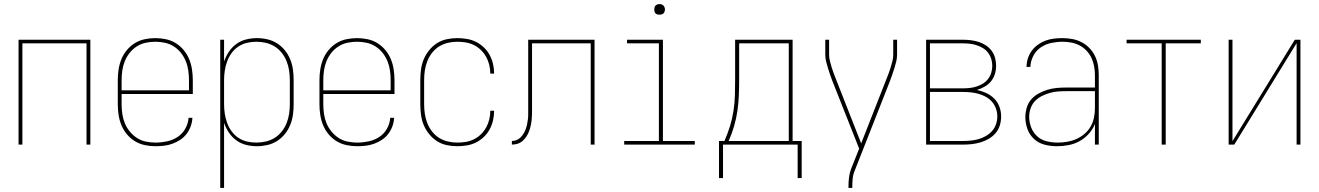

<svg xmlns="http://www.w3.org/2000/svg" viewBox="-20 -717 6540 952"><path d="M72 0V-520H428V0H409V-502H91V0Z M751 8Q724 8 698 2.5Q672 -3 649.5 -16.5Q627 -30 609.5 -51Q592 -72 582 -96.5Q572 -121 568 -147Q564 -173 564 -200V-320Q564 -346 568 -372.5Q572 -399 582 -423.5Q592 -448 609 -468.5Q626 -489 648.5 -503Q671 -517 697.5 -522.5Q724 -528 750 -528Q776 -528 802.5 -522.5Q829 -517 851.5 -503Q874 -489 891 -468.5Q908 -448 918 -423.5Q928 -399 932 -372.5Q936 -346 936 -320V-251H583V-200Q583 -176 586.5 -152Q590 -128 599 -106Q608 -84 623.5 -65Q639 -46 659 -33Q679 -20 703 -15Q727 -10 751 -10Q779 -10 807.5 -16Q836 -22 860 -37.5Q884 -53 898.5 -78.5Q913 -104 915 -133H934Q933 -111 925.5 -90.5Q918 -70 905 -53Q892 -36 874 -24Q856 -12 835.5 -4.5Q815 3 793.5 5.5Q772 8 751 8ZM583 -269H917V-320Q917 -344 913.5 -368Q910 -392 901 -414Q892 -436 877 -455Q862 -474 841.5 -487Q821 -500 797.5 -505Q774 -510 750 -510Q726 -510 702.5 -505Q679 -500 658.5 -487Q638 -474 623 -455Q608 -436 599 -414Q590 -392 586.5 -368Q583 -344 583 -320Z M1072 215V-520H1091V-412Q1100 -438 1115 -460.5Q1130 -483 1152 -499Q1174 -515 1200.5 -521.5Q1227 -528 1254 -528Q1280 -528 1306 -522Q1332 -516 1354 -502Q1376 -488 1392.5 -467.5Q1409 -447 1419 -422.5Q1429 -398 1432.5 -372Q1436 -346 1436 -320V-200Q1436 -174 1432.5 -148Q1429 -122 1419 -97.5Q1409 -73 1392.5 -52.5Q1376 -32 1354 -18Q1332 -4 1306 2Q1280 8 1254 8Q1227 8 1200.5 1.5Q1174 -5 1152 -21Q1130 -37 1115 -59.5Q1100 -82 1091 -108V215ZM1251 -10Q1275 -10 1298.5 -15.5Q1322 -21 1342 -33.5Q1362 -46 1377 -65Q1392 -84 1401 -106.5Q1410 -129 1413.5 -152.5Q1417 -176 1417 -200V-320Q1417 -344 1413.5 -367.5Q1410 -391 1401 -413.5Q1392 -436 1377 -455Q1362 -474 1342 -486.5Q1322 -499 1298.5 -504.5Q1275 -510 1251 -510Q1227 -510 1204 -504.5Q1181 -499 1161.5 -486Q1142 -473 1128 -453.5Q1114 -434 1106 -412Q1098 -390 1094.5 -366.5Q1091 -343 1091 -320V-200Q1091 -177 1094.5 -153.5Q1098 -130 1106 -108Q1114 -86 1128 -66.5Q1142 -47 1161.5 -34Q1181 -21 1204 -15.5Q1227 -10 1251 -10Z M1751 8Q1724 8 1698 2.5Q1672 -3 1649.5 -16.5Q1627 -30 1609.5 -51Q1592 -72 1582 -96.5Q1572 -121 1568 -147Q1564 -173 1564 -200V-320Q1564 -346 1568 -372.5Q1572 -399 1582 -423.5Q1592 -448 1609 -468.5Q1626 -489 1648.5 -503Q1671 -517 1697.5 -522.5Q1724 -528 1750 -528Q1776 -528 1802.5 -522.5Q1829 -517 1851.5 -503Q1874 -489 1891 -468.5Q1908 -448 1918 -423.5Q1928 -399 1932 -372.5Q1936 -346 1936 -320V-251H1583V-200Q1583 -176 1586.5 -152Q1590 -128 1599 -106Q1608 -84 1623.5 -65Q1639 -46 1659 -33Q1679 -20 1703 -15Q1727 -10 1751 -10Q1779 -10 1807.5 -16Q1836 -22 1860 -37.5Q1884 -53 1898.5 -78.5Q1913 -104 1915 -133H1934Q1933 -111 1925.5 -90.5Q1918 -70 1905 -53Q1892 -36 1874 -24Q1856 -12 1835.5 -4.5Q1815 3 1793.5 5.5Q1772 8 1751 8ZM1583 -269H1917V-320Q1917 -344 1913.5 -368Q1910 -392 1901 -414Q1892 -436 1877 -455Q1862 -474 1841.5 -487Q1821 -500 1797.5 -505Q1774 -510 1750 -510Q1726 -510 1702.5 -505Q1679 -500 1658.5 -487Q1638 -474 1623 -455Q1608 -436 1599 -414Q1590 -392 1586.5 -368Q1583 -344 1583 -320Z M2247 8Q2221 8 2195 2.5Q2169 -3 2147 -17Q2125 -31 2108 -52Q2091 -73 2081 -97Q2071 -121 2067.5 -147.5Q2064 -174 2064 -200V-320Q2064 -346 2067.5 -372.5Q2071 -399 2081 -423Q2091 -447 2108 -468Q2125 -489 2147 -503Q2169 -517 2195 -522.5Q2221 -528 2247 -528Q2271 -528 2295 -524Q2319 -520 2340 -509.5Q2361 -499 2378.5 -482.5Q2396 -466 2407.5 -445Q2419 -424 2424.5 -400.5Q2430 -377 2430 -353V-352H2411V-353Q2411 -374 2406 -395Q2401 -416 2390.5 -435Q2380 -454 2364.5 -469Q2349 -484 2330 -493.5Q2311 -503 2290 -506.5Q2269 -510 2247 -510Q2224 -510 2200.5 -504.5Q2177 -499 2157 -486.5Q2137 -474 2122 -454.5Q2107 -435 2098.5 -413Q2090 -391 2086.5 -367.5Q2083 -344 2083 -320V-200Q2083 -176 2086.5 -152.5Q2090 -129 2098.5 -107Q2107 -85 2122 -65.5Q2137 -46 2157 -33.5Q2177 -21 2200.5 -15.5Q2224 -10 2247 -10Q2269 -10 2290 -13.5Q2311 -17 2330 -26.5Q2349 -36 2364.5 -51Q2380 -66 2390.5 -85Q2401 -104 2406 -125Q2411 -146 2411 -167V-168H2430V-167Q2430 -143 2424.5 -119.5Q2419 -96 2407.5 -75Q2396 -54 2378.5 -37.5Q2361 -21 2340 -10.5Q2319 0 2295 4Q2271 8 2247 8Z M2518 0V-18Q2530 -18 2541.5 -22.5Q2553 -27 2561.5 -36Q2570 -45 2576.5 -55.5Q2583 -66 2587 -77.5Q2591 -89 2593.5 -101Q2596 -113 2597.5 -125Q2599 -137 2599 -149.5Q2599 -162 2599 -174V-520H2928V0H2909V-502H2618V-185Q2618 -170 2618 -155.5Q2618 -141 2616.5 -126Q2615 -111 2612 -96.5Q2609 -82 2604 -68Q2599 -54 2591 -41.5Q2583 -29 2572 -19Q2561 -9 2547 -4.5Q2533 0 2518 0Z M3075 0V-18H3247V-502H3089V-520H3267V-18H3425V0ZM3250 -644Q3245 -644 3239.5 -645.5Q3234 -647 3230.5 -650.5Q3227 -654 3225.5 -659.5Q3224 -665 3224 -670Q3224 -675 3225.5 -680.5Q3227 -686 3230.5 -689.5Q3234 -693 3239.5 -695Q3245 -697 3250 -697Q3255 -697 3260.5 -695Q3266 -693 3269.5 -689.5Q3273 -686 3275 -680.5Q3277 -675 3277 -670Q3277 -665 3275 -659.5Q3273 -654 3269.5 -650.5Q3266 -647 3260.5 -645.5Q3255 -644 3250 -644Z M3545 166V-18H3572Q3588 -54 3599.5 -91.5Q3611 -129 3617 -168Q3623 -207 3624 -246.5Q3625 -286 3625 -325V-520H3910V-18H3955V166H3935V0H3565V166ZM3593 -18H3891V-502H3645V-325Q3645 -286 3643.5 -246.5Q3642 -207 3636.5 -168.5Q3631 -130 3620 -92Q3609 -54 3593 -18Z M4187 215V208Q4187 186 4189.5 164.5Q4192 143 4199 123L4240 20L4107 -316Q4101 -332 4095.5 -348Q4090 -364 4085 -380Q4080 -396 4076 -412.5Q4072 -429 4072 -447V-520H4091V-446Q4091 -430 4095 -414.5Q4099 -399 4103.5 -383.5Q4108 -368 4114 -352.5Q4120 -337 4126 -322L4250 -6L4374 -322Q4380 -337 4386 -352.5Q4392 -368 4396.5 -383.5Q4401 -399 4405 -414.5Q4409 -430 4409 -447V-520H4428V-447Q4428 -429 4424 -412.5Q4420 -396 4415 -380Q4410 -364 4404.5 -348Q4399 -332 4393 -316L4218 129Q4210 148 4208 168Q4206 188 4206 208V215Z M4572 0V-520H4755Q4775 -520 4794.5 -517.5Q4814 -515 4833 -509Q4852 -503 4868.5 -492Q4885 -481 4897 -465Q4909 -449 4914 -429.5Q4919 -410 4919 -391Q4919 -370 4913 -350Q4907 -330 4894 -314Q4881 -298 4862.5 -287.5Q4844 -277 4824 -271Q4848 -266 4870.5 -255.5Q4893 -245 4910 -228Q4927 -211 4935.5 -187.5Q4944 -164 4944 -140Q4944 -117 4937.5 -95.5Q4931 -74 4916.5 -57Q4902 -40 4883 -29Q4864 -18 4843 -11.5Q4822 -5 4799.5 -2.5Q4777 0 4755 0ZM4591 -279H4755Q4773 -279 4790 -281Q4807 -283 4823.5 -288.5Q4840 -294 4854.5 -303Q4869 -312 4879.5 -326Q4890 -340 4895 -356.5Q4900 -373 4900 -391Q4900 -408 4895 -424.5Q4890 -441 4879.5 -455Q4869 -469 4854.5 -478Q4840 -487 4823.5 -492.5Q4807 -498 4790 -500Q4773 -502 4755 -502H4591ZM4591 -18H4755Q4775 -18 4794.5 -20Q4814 -22 4833 -27.5Q4852 -33 4869 -43Q4886 -53 4899 -67.5Q4912 -82 4918.5 -101Q4925 -120 4925 -140Q4925 -159 4918.5 -178Q4912 -197 4899 -212Q4886 -227 4869 -236.5Q4852 -246 4833 -251.5Q4814 -257 4794.5 -259Q4775 -261 4755 -261H4591Z M5221 8Q5190 8 5160 0.5Q5130 -7 5107.5 -27.5Q5085 -48 5074.5 -77Q5064 -106 5064 -136Q5064 -160 5071 -183.5Q5078 -207 5093.5 -224.5Q5109 -242 5130 -253.5Q5151 -265 5174 -272Q5197 -279 5220.5 -281Q5244 -283 5268 -283H5409V-345Q5409 -366 5405 -388Q5401 -410 5392 -429.5Q5383 -449 5367.5 -465.5Q5352 -482 5332.5 -492Q5313 -502 5291.5 -506Q5270 -510 5248 -510Q5220 -510 5192 -504Q5164 -498 5140.5 -482Q5117 -466 5103.5 -440Q5090 -414 5089 -385H5070Q5070 -407 5076.5 -427.5Q5083 -448 5096 -465.5Q5109 -483 5126.5 -495.5Q5144 -508 5164 -515.5Q5184 -523 5205.5 -525.5Q5227 -528 5248 -528Q5273 -528 5297 -523.5Q5321 -519 5342.5 -508Q5364 -497 5381.5 -479Q5399 -461 5409.5 -439Q5420 -417 5424 -393Q5428 -369 5428 -345V0H5409V-102Q5398 -75 5378 -53Q5358 -31 5332.5 -17Q5307 -3 5278.5 2.5Q5250 8 5221 8ZM5224 -10Q5247 -10 5271 -14Q5295 -18 5316.5 -27.5Q5338 -37 5356.5 -52.5Q5375 -68 5387 -88.5Q5399 -109 5404 -132.5Q5409 -156 5409 -180V-265H5268Q5247 -265 5226 -263.5Q5205 -262 5184.5 -256Q5164 -250 5145 -240.5Q5126 -231 5111.5 -215.5Q5097 -200 5090 -179.5Q5083 -159 5083 -138Q5083 -111 5093 -85Q5103 -59 5123 -41Q5143 -23 5170 -16.5Q5197 -10 5224 -10Z M5740 0V-502H5566V-520H5934V-502H5760V0Z M6072 0V-520H6091V-17L6400 -520H6428V0H6409V-503L6100 0Z"/></svg>

Font: Iosevka Curly Thin
Style: Regular
Weight: 100
Monospace: yes
Designer: Belleve Invis
Foundry: Belleve Invis
Version: Version 22.1.2; ttfautohint (v1.8.4)